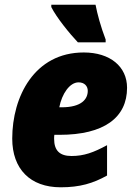

<svg xmlns="http://www.w3.org/2000/svg" viewBox="-20 -786 576 816"><path d="M311 -606H429V-618C408 -673 394 -725 386 -766H198V-756C220 -712 275 -644 311 -606ZM238 10C320 10 376 -7 435 -40V-169C378 -138 337 -123 284 -123C235 -123 210 -145 210 -196C210 -201 210 -207 211 -213H233C422 -213 520 -286 520 -413C520 -503 448 -563 336 -563C126 -563 32 -375 32 -197C32 -68 108 10 238 10ZM242 -330H232C243 -387 276 -436 314 -436C339 -436 353 -420 353 -400C353 -365 327 -330 242 -330Z"/></svg>

Font: Noto Sans SemiCondensed Black
Style: Italic
Weight: 900
Width: 4
Italic angle: -12°
Designer: Monotype Design Team
Foundry: Monotype Imaging Inc.
Version: Version 2.013